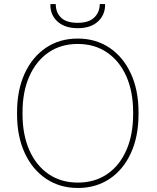

<svg xmlns="http://www.w3.org/2000/svg" viewBox="-20 -910 767 940"><path d="M361.3 10.3Q272.9 10.3 205.8 -34.7Q138.7 -79.6 101.1 -160.9Q63.5 -242.2 63.5 -351.1V-359.9Q63.5 -468.8 100.8 -550Q138.2 -631.3 205.1 -676.3Q272 -721.2 360.4 -721.2Q448.7 -721.2 515.9 -676.3Q583 -631.3 620.6 -550Q658.2 -468.8 658.2 -359.9V-351.1Q658.2 -241.7 620.8 -160.4Q583.5 -79.1 516.6 -34.4Q449.7 10.3 361.3 10.3ZM361.3 -16.1Q443.8 -16.1 504.6 -57.6Q565.4 -99.1 598.6 -174.6Q631.8 -250 631.8 -351.1V-360.8Q631.8 -461.4 598.4 -536.6Q564.9 -611.8 503.9 -653.3Q442.9 -694.8 360.4 -694.8Q278.3 -694.8 217.8 -653.3Q157.2 -611.8 123.8 -536.6Q90.3 -461.4 90.3 -360.8V-351.1Q90.3 -250 123.8 -174.6Q157.2 -99.1 218 -57.6Q278.8 -16.1 361.3 -16.1ZM360.8 -772Q297.9 -772 262 -804.2Q226.1 -836.4 226.6 -887.2L227.5 -890.1H252.9Q252.9 -849.1 278.8 -823.7Q304.7 -798.3 360.8 -798.3Q414.6 -798.3 441.4 -824.2Q468.3 -850.1 468.3 -890.1H493.7L494.6 -887.2Q494.6 -836.4 459 -804.2Q423.3 -772 360.8 -772Z"/></svg>

Font: Roboto Slab Thin
Style: Regular
Weight: 100
Designer: Google
Version: Version 2.000; ttfautohint (v1.8.1.43-b0c9)